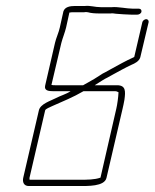

<svg xmlns="http://www.w3.org/2000/svg" viewBox="-20 -627 517 642"><path d="M369 -264 316 -33C296 -26 272 -26 247 -26H79C79 -29 78 -31 79 -34L131 -258C132 -263 148 -269 154 -272C190 -288 225 -302 259 -322H366C369 -322 372 -321 375 -319C376 -319 377 -318 376 -315C376 -306 372 -276 369 -264ZM201 -535 212 -585C217 -586 222 -586 226 -586H261C265 -587 269 -587 274 -586C284 -583 298 -582 312 -582H350C355 -583 361 -582 368 -581C379 -580 408 -578 419 -578H439C445 -578 452 -582 453 -588C454 -594 450 -598 444 -598H424C404 -598 374 -605 354 -603H317C297 -603 282 -609 264 -607H231C214 -607 197 -604 192 -589L180 -535C177 -520 167 -498 164 -484L131 -341C127 -324 142 -322 159 -322H216C201 -312 182 -307 167 -299C150 -290 115 -280 110 -258L58 -34C54 -18 60 -5 76 -5H242C273 -5 329 -3 336 -32L390 -264C392 -272 394 -282 396 -293C400 -322 401 -342 371 -342H297C299 -344 302 -345 303 -346L322 -358C328 -362 334 -365 340 -368L358 -378C375 -387 401 -402 419 -410C431 -415 445 -422 449 -435L477 -553C478 -558 474 -563 469 -563C464 -563 457 -558 456 -553L429 -437C429 -436 427 -436 426 -435C403 -425 373 -408 351 -396L333 -386C326 -383 320 -379 314 -375L295 -363C283 -356 271 -349 258 -342H164C160 -342 156 -342 152 -343L185 -483C189 -499 197 -518 201 -535Z"/></svg>

Font: Electronic
Style: ThnIt
Weight: 100
Version: Version 1.011